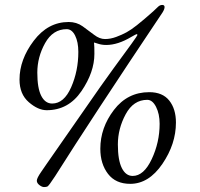

<svg xmlns="http://www.w3.org/2000/svg" viewBox="-20 -666 811 777"><path d="M362 -448Q362 -374 309.5 -297Q257 -220 169 -220Q134 -220 96.5 -252.5Q59 -285 59 -344Q59 -425 116.5 -501Q174 -577 258 -577Q290 -577 314.5 -559.5Q339 -542 361 -525Q383 -508 405 -508Q427 -508 450 -516.5Q473 -525 491.5 -535Q510 -545 534 -564Q563 -587 600 -620L619 -638Q627 -646 636.5 -646Q646 -646 646 -637.5Q646 -629 638 -616Q348 -183 203 47Q177 87 171.5 89Q166 91 158 91Q150 91 139.5 83Q129 75 129 65Q129 55 147 29Q165 3 169 -3L334 -240Q387 -317 440 -390Q536 -520 536 -524Q536 -528 533.5 -528Q531 -528 512 -517Q457 -484 410 -484Q392 -484 377 -489Q362 -494 361 -494Q360 -494 361 -486.5Q362 -479 362 -448ZM191 -247Q239 -247 268 -313Q297 -379 297 -456Q297 -496 284 -522Q271 -548 250 -548Q194 -548 162.5 -491.5Q131 -435 131 -372Q131 -309 147 -278Q163 -247 191 -247ZM386 -64Q386 -149 441 -221Q496 -293 584 -293Q638 -293 665 -259Q692 -225 692 -170Q692 -83 637 -2.5Q582 78 507 78Q448 78 417 37.5Q386 -3 386 -64ZM517 46Q562 46 594 -22Q626 -90 626 -165Q626 -205 611.5 -233.5Q597 -262 576 -262Q520 -262 488.5 -203.5Q457 -145 457 -81.5Q457 -18 473 14Q489 46 517 46Z"/></svg>

Font: Sorts Mill Goudy
Style: Italic
Weight: 400
Italic angle: -7.40001°
Version: Version 003.101